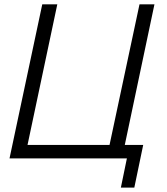

<svg xmlns="http://www.w3.org/2000/svg" viewBox="-20 -730 772 885"><path d="M537.1 134.8 564.9 0H23.9L174.8 -710H244.1L106.9 -62H484.9L623 -710H691.9L555.2 -62H640.1L599.1 134.8Z"/></svg>

Font: Rawline
Style: Italic
Weight: 400
Italic angle: -12°
Designer: Matt McInerney, Pablo Impallari, Rodrigo Fuenzalida
Foundry: Matt McInerney, Pablo Impallari, Rodrigo Fuenzalida
Version: Version 4.020;PS 004.020;hotconv 1.0.88;makeotf.lib2.5.64775